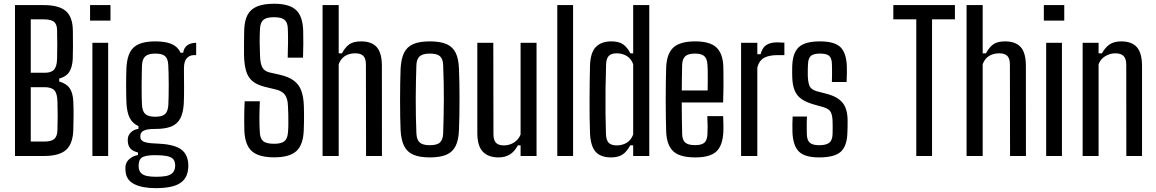

<svg xmlns="http://www.w3.org/2000/svg" viewBox="-20 -827 6128 1018"><path d="M59.4 0V-800H211.3Q292.7 -800 329.3 -768.3Q365.9 -736.5 366.3 -663.4Q366.7 -616 366.9 -581.6Q367 -547.1 365.7 -513.8Q363.3 -470.5 347.1 -445.4Q330.9 -420.3 293.9 -410.4V-394.8Q332.4 -384.2 349.5 -359Q366.6 -333.8 368.6 -290Q370.5 -248.1 370.1 -213.4Q369.6 -178.7 368.6 -137Q366.1 -64 330 -32Q293.9 0 213.8 0ZM143.1 -76.4H213.8Q252.3 -76.4 268.1 -90.5Q283.8 -104.7 284.6 -137.8Q285.8 -178.3 285.8 -212.6Q285.8 -246.8 284.6 -287Q283.8 -330.9 268.6 -347.9Q253.3 -364.8 215.2 -364.8H143.1ZM143.1 -441.2H217.6Q252.7 -441.2 267.3 -458.6Q281.8 -476 282.6 -515.5Q283.8 -556.2 283.6 -591.1Q283.4 -626 282.6 -666.7Q282.3 -698.3 266.4 -711.4Q250.4 -724.4 211.3 -724.4H143.1Z M457.5 -717.6V-800H565.8V-717.6ZM469.9 0V-600H553.5V0Z M807.3 170.6Q734.2 170.6 692.3 149.4Q650.5 128.2 646.1 85Q645.4 78.4 645 71.7Q644.6 65.1 644.9 59.5Q646.3 32.6 666.3 15.8Q686.3 -1 711.5 -4.9V-18.4Q682.7 -26.3 671.4 -39.7Q660.1 -53.2 658.1 -71.6Q657.8 -74.7 657.5 -80.5Q657.2 -86.3 657.7 -91.9Q659.5 -111.9 675.1 -126.3Q690.7 -140.8 714.2 -143.7V-158.3Q682.1 -172.9 667.8 -201.7Q653.4 -230.5 650.6 -277.8Q649.7 -295.7 649.2 -321.7Q648.7 -347.7 648.7 -375.7Q648.7 -403.8 649.2 -429.3Q649.7 -454.9 650.6 -472.5Q654 -521.5 669.9 -551.1Q685.7 -580.7 718.3 -594.1Q750.9 -607.6 803.3 -607.6Q857.6 -607.6 890.1 -593.5Q922.7 -579.4 937.6 -547.4H951.5Q954.4 -572.9 972.6 -586.4Q990.8 -600 1020.1 -600V-534.7H1008.5Q984.7 -534.7 970.1 -517.9Q955.4 -501.1 955.4 -465.6V-438.8Q955.4 -434.9 955.6 -415.3Q955.8 -395.8 955.9 -369.3Q955.9 -342.9 955.7 -317.7Q955.4 -292.6 954.4 -277.8Q951.5 -228.4 935.8 -198.8Q920 -169.2 887.9 -156.2Q855.8 -143.3 802.9 -143.3Q762.5 -143.7 743.3 -134.8Q724.1 -126 724.1 -106.3V-101Q724.5 -88.6 733.3 -81.2Q742 -73.9 760.4 -70.4Q778.9 -66.9 809.4 -66Q892.7 -63.3 932.6 -39.9Q972.6 -16.4 977.8 36.5Q978.5 43.3 978.6 51.5Q978.7 59.7 977.8 67.1Q974.3 106.1 952.6 129.2Q930.8 152.3 893.4 161.4Q855.9 170.6 807.3 170.6ZM808.3 110.3Q838.9 110.3 860 106.3Q881.2 102.2 893.2 91.4Q905.3 80.6 907.7 62.4Q909.1 55.9 909 50.4Q908.9 44.9 907.5 38.6Q905.5 22.4 894.9 13.3Q884.2 4.2 863.4 0.2Q842.6 -3.8 808.3 -4.2Q766.9 -5 743 3Q719 10.9 715.8 40.2Q715 48.6 715 53Q715 57.4 715.8 63.2Q718.2 82.3 729.8 92.4Q741.3 102.6 761.2 106.5Q781 110.3 808.3 110.3ZM803.3 -208Q840.2 -208 855.2 -222.3Q870.2 -236.7 872.5 -269.3Q873.5 -285.5 874 -314.9Q874.6 -344.2 874.6 -377.1Q874.6 -409.9 873.8 -438.6Q873.1 -467.4 872.1 -483Q870.6 -515 855.5 -529Q840.5 -542.9 803.7 -542.9Q766.9 -542.9 750.8 -528.7Q734.6 -514.5 732.8 -480.6Q732.3 -466.3 731.8 -437.8Q731.2 -409.4 731 -376.4Q730.8 -343.4 731.3 -314.5Q731.8 -285.6 732.8 -270.1Q734.7 -237.4 750.2 -222.7Q765.6 -208 803.3 -208Z M1433.7 7.2Q1351.6 7.2 1315 -25.8Q1278.4 -58.8 1275.5 -135.4Q1275 -162.9 1274.8 -187.3Q1274.6 -211.7 1275.2 -236.7Q1275.8 -261.7 1277.2 -290.1H1357.7Q1355.7 -246.4 1355.4 -205.7Q1355.1 -165.1 1357.7 -124.1Q1359.4 -91.2 1376.4 -78Q1393.3 -64.7 1433.3 -64.7Q1471.1 -64.7 1487.6 -78Q1504.2 -91.2 1506.8 -124.1Q1508.8 -145.8 1508.9 -170.1Q1509.1 -194.4 1508.6 -218.9Q1508 -243.4 1506.8 -265.2Q1505.6 -303.7 1491.1 -324Q1476.6 -344.2 1443.4 -352.4L1385.3 -366.3Q1343.2 -376.7 1319.4 -396.2Q1295.7 -415.8 1285.5 -448.8Q1275.4 -481.8 1273.9 -531.4Q1273.4 -563 1273.8 -597.1Q1274.2 -631.2 1274.7 -666Q1276.1 -716.9 1292.4 -747.8Q1308.7 -778.6 1343.4 -792.9Q1378 -807.2 1433.3 -807.2Q1513.1 -807.2 1549.1 -774.5Q1585 -741.7 1587.5 -665.2Q1588.5 -634.6 1588.2 -597.8Q1587.8 -561.1 1586.7 -521.1H1505.4Q1506.9 -565.5 1507.2 -603Q1507.5 -640.5 1506 -676.6Q1504.7 -709.3 1488 -722.5Q1471.3 -735.7 1432.5 -735.7Q1394 -735.7 1377.5 -722.5Q1360.9 -709.3 1358.7 -676.6Q1356.5 -639.1 1356.7 -604.2Q1356.9 -569.2 1358.7 -531.4Q1360 -490 1370.8 -469.8Q1381.5 -449.7 1408.9 -443L1463.2 -430.8Q1510.1 -420 1537.5 -399.9Q1564.9 -379.8 1577.2 -346.9Q1589.5 -313.9 1591.1 -265.2Q1592 -244.2 1592 -221.9Q1592 -199.7 1591.7 -177.6Q1591.4 -155.6 1590.5 -135.4Q1587.6 -58.8 1551.3 -25.8Q1515 7.2 1433.7 7.2Z M1690.3 0V-800H1775.8V-544.1H1793Q1809.9 -576.2 1831.9 -591.9Q1854 -607.6 1894.9 -607.6Q1950.3 -607.6 1977.5 -577.2Q2004.7 -546.7 2004.8 -478.4L2005.1 0H1920.9L1920.1 -485Q1920.1 -516.2 1906.7 -530.2Q1893.3 -544.3 1863.7 -544.3Q1831.7 -544.3 1809.1 -530Q1786.6 -515.7 1775.8 -486.6V0Z M2259 7.6Q2204 7.6 2171 -7Q2137.9 -21.7 2122.4 -53.4Q2106.8 -85.1 2104 -136.9Q2102.6 -167.1 2101.9 -207.8Q2101.2 -248.5 2101.2 -293.8Q2101.2 -339.1 2101.9 -383Q2102.6 -427 2104 -462.9Q2106.9 -515.6 2122.5 -547.3Q2138.1 -578.9 2171.1 -593.3Q2204.1 -607.6 2259 -607.6Q2315.2 -607.6 2348.1 -592.9Q2381 -578.1 2396.3 -546.5Q2411.6 -514.8 2413.5 -462.9Q2414.9 -430.1 2415.7 -388.6Q2416.4 -347.1 2416.4 -303.1Q2416.4 -259.1 2415.7 -216.4Q2414.9 -173.7 2413.5 -136.9Q2411.5 -85.1 2396 -53.4Q2380.5 -21.7 2347.6 -7Q2314.7 7.6 2259 7.6ZM2259 -57.1Q2297.9 -57.1 2313.1 -72.1Q2328.4 -87.2 2329.7 -118.8Q2331.2 -164.4 2332.1 -209.1Q2333.1 -253.8 2333.3 -298.7Q2333.5 -343.7 2332.5 -389.2Q2331.6 -434.7 2329.7 -481.8Q2328.4 -514.9 2312.7 -528.9Q2297.1 -542.9 2259 -542.9Q2221.3 -542.9 2205 -528.1Q2188.7 -513.3 2187.7 -480.6Q2186.3 -440.1 2185.4 -396.3Q2184.5 -352.5 2184.3 -306.3Q2184.1 -260.2 2185 -213.2Q2186 -166.2 2187.8 -119.6Q2189.2 -86.4 2205.2 -71.7Q2221.3 -57.1 2259 -57.1Z M2623.9 7.6Q2568.8 7.6 2539.8 -22.9Q2510.8 -53.4 2510.8 -122V-600H2595.5L2596.3 -115.4Q2596.3 -84.2 2609.5 -70.2Q2622.7 -56.1 2651.9 -56.1Q2681.1 -56.1 2705.3 -71.4Q2729.5 -86.7 2740.2 -113.8V-600H2824.8V0H2740.2V-56.3H2725.8Q2708 -22.9 2682.6 -7.6Q2657.2 7.6 2623.9 7.6Z M2934.8 0V-800H3018.5V0Z M3219.4 7.6Q3164.7 7.6 3137.9 -22.5Q3111.2 -52.6 3108.2 -121.6Q3106.7 -161.4 3106.2 -208Q3105.7 -254.5 3105.9 -302.1Q3106.1 -349.8 3106.7 -395.4Q3107.2 -440.9 3108.2 -478.4Q3110.4 -548.7 3139.5 -578.2Q3168.7 -607.6 3221.4 -607.6Q3261.3 -607.6 3283.7 -591.9Q3306 -576.2 3322.5 -544.1H3337.2V-800H3422.5V0H3337.2V-56.3H3321.5Q3304.8 -24.6 3282 -8.5Q3259.1 7.6 3219.4 7.6ZM3249.8 -56.1Q3279.5 -56.1 3302.8 -70Q3326 -83.9 3337.2 -113.8V-486.6Q3326 -516.4 3302.8 -530.4Q3279.5 -544.3 3250.2 -544.3Q3220.9 -544.3 3207.8 -530.5Q3194.7 -516.7 3193.6 -486.5Q3191.4 -424.6 3190.6 -358.9Q3189.8 -293.1 3190.4 -231Q3191 -168.9 3192.8 -117.4Q3193.9 -83.4 3207.6 -69.8Q3221.3 -56.1 3249.8 -56.1Z M3666.4 7.6Q3585.7 7.6 3550.8 -23.9Q3515.9 -55.4 3512.2 -125.9Q3511.1 -161.6 3510.4 -205.7Q3509.7 -249.9 3509.7 -297.1Q3509.7 -344.3 3510.3 -389.8Q3510.8 -435.3 3512.2 -472.9Q3516.1 -545.7 3552.1 -576.6Q3588.1 -607.6 3665.2 -607.6Q3743.3 -607.6 3777.5 -576.3Q3811.8 -544.9 3815.1 -476.5Q3815.6 -464.5 3815.8 -432.9Q3816.1 -401.2 3815.8 -360.8Q3815.6 -320.5 3814.1 -283.7H3594.6Q3594.6 -243.6 3595.3 -202Q3596.1 -160.4 3596.8 -117.2Q3597.8 -83.7 3613.8 -70.6Q3629.7 -57.5 3664.8 -57.5Q3700.3 -57.5 3714.9 -70.6Q3729.5 -83.7 3731 -117.4Q3732 -132.8 3731.9 -158.1Q3731.7 -183.4 3730.2 -211.1H3814.1Q3815.1 -195.2 3815.6 -168.8Q3816.1 -142.4 3815.1 -125.9Q3811.4 -54.3 3777.8 -23.4Q3744.2 7.6 3666.4 7.6ZM3594.8 -347.4H3732Q3732.4 -374.7 3732.6 -402.7Q3732.8 -430.8 3732.4 -452.6Q3731.9 -474.3 3731 -483.6Q3729.1 -516.7 3713.7 -529.8Q3698.3 -542.9 3665.2 -542.9Q3628.2 -542.9 3613 -528.4Q3597.8 -514 3596.8 -483.6Q3596.3 -450.1 3595.5 -415.6Q3594.8 -381.2 3594.8 -347.4Z M3909.3 0V-600H3995.4V-539.7H4012.8Q4021.5 -574.3 4043.1 -588.3Q4064.7 -602.4 4101.6 -602.4Q4110.6 -602.4 4120.4 -601.6Q4130.2 -600.8 4138.9 -600.6V-534.7H4102.4Q4056.5 -534.7 4030.7 -520.1Q4004.9 -505.6 3995.4 -469.3V0Z M4323.3 7.6Q4246.7 7.6 4215.7 -23.6Q4184.6 -54.7 4181.7 -125.5Q4181.2 -147.9 4181.3 -168.3Q4181.4 -188.7 4182.7 -209.2H4258.6Q4257.1 -179.1 4257.4 -156.5Q4257.7 -134 4257.8 -117.2Q4258.5 -83.5 4273.7 -70.3Q4288.8 -57.1 4323.3 -57.1Q4360.5 -57.1 4377.1 -70.4Q4393.7 -83.7 4394.5 -117.8Q4394.9 -132.3 4394.8 -142.1Q4394.8 -151.8 4394.8 -161.1Q4394.8 -170.4 4394.4 -182.8Q4393.6 -216.5 4384.5 -233.1Q4375.5 -249.6 4347.9 -258.2L4292.1 -274Q4251.9 -285.7 4228 -303.1Q4204.2 -320.4 4192.9 -348.5Q4181.6 -376.5 4180.4 -420.5Q4180.1 -437.5 4180.1 -448.9Q4180.1 -460.3 4180.4 -473.5Q4182 -545.1 4214.6 -576.3Q4247.1 -607.6 4327.9 -607.6Q4404 -607.6 4435.8 -577.3Q4467.5 -546.9 4470 -474.9Q4470.3 -463.8 4470.2 -436.8Q4470 -409.8 4468.8 -392.4H4390.6Q4391.5 -408 4391.5 -425.3Q4391.6 -442.5 4391.5 -458.1Q4391.5 -473.7 4391 -484.4Q4390.7 -517.5 4377 -530.2Q4363.3 -542.9 4327.9 -542.9Q4292.9 -542.9 4278.9 -530.2Q4264.9 -517.5 4263.9 -484Q4263.5 -474.7 4263 -460.8Q4262.5 -446.8 4262.9 -428.7Q4263.7 -393.8 4271.4 -373.1Q4279.2 -352.4 4310.3 -343.3L4363.2 -329.5Q4420.2 -315 4447.1 -282.6Q4474.1 -250.3 4474.1 -185.6Q4474.1 -168.4 4473.9 -155Q4473.7 -141.6 4472.9 -123.5Q4471.3 -53.5 4438.3 -22.9Q4405.3 7.6 4323.3 7.6Z M4838.2 0V-724.4H4716.5V-800H5043.1V-724.4H4921.8V0Z M5104.8 0V-800H5190.3V-544.1H5207.5Q5224.4 -576.2 5246.4 -591.9Q5268.5 -607.6 5309.4 -607.6Q5364.8 -607.6 5392 -577.2Q5419.2 -546.7 5419.3 -478.4L5419.6 0H5335.4L5334.6 -485Q5334.6 -516.2 5321.2 -530.2Q5307.8 -544.3 5278.2 -544.3Q5246.2 -544.3 5223.6 -530Q5201.1 -515.7 5190.3 -486.6V0Z M5514.5 -717.6V-800H5622.8V-717.6ZM5526.9 0V-600H5610.5V0Z M5720.3 0V-600H5804.8V-544.1H5822.6Q5839.9 -575.8 5863.4 -591.7Q5886.9 -607.6 5924.9 -607.6Q5980.3 -607.6 6007.5 -577.2Q6034.7 -546.7 6035.1 -478.4V0H5951.9L5951.5 -485Q5951.1 -516.2 5937.2 -530.2Q5923.3 -544.3 5893.7 -544.3Q5865.1 -544.3 5839.9 -529Q5814.8 -513.7 5804.8 -486.2V0Z"/></svg>

Font: Big Shoulders Thin
Style: Regular
Weight: 100
Version: Version 2.002